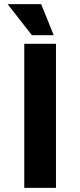

<svg xmlns="http://www.w3.org/2000/svg" viewBox="-20 -913 390 933"><path d="M98 -700H252V0H98ZM17 -893H180L241 -742H135Z"/></svg>

Font: Krub
Style: Bold
Weight: 700
Version: Version 1.000; ttfautohint (v1.6)